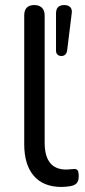

<svg xmlns="http://www.w3.org/2000/svg" viewBox="-20 -732 336 761"><path d="M224 9Q152 9 114 -35Q76 -79 76 -161V-671Q76 -691 86 -701.5Q96 -712 116 -712Q135 -712 146 -701.5Q157 -691 157 -671V-167Q157 -113 178.5 -86.5Q200 -60 242 -60Q251 -60 258 -61Q265 -62 272 -62Q283 -63 287.5 -57Q292 -51 292 -33Q292 -15 284 -6Q276 3 258 6Q250 7 241 8Q232 9 224 9ZM223 -510Q214 -510 208 -515.5Q202 -521 202 -532V-679Q202 -712 235 -712Q251 -712 259 -703Q267 -694 264 -677L246 -531Q242 -510 223 -510Z"/></svg>

Font: Nunito
Style: Regular
Weight: 400
Designer: Vernon Adams
Foundry: Vernon Adams
Version: Version 3.602